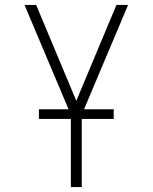

<svg xmlns="http://www.w3.org/2000/svg" viewBox="-20 -755 616 775"><path d="M266 0H310V-292L497 -735H450L288 -348L126 -735H79L266 -292ZM137 -275H439V-314H137Z"/></svg>

Font: Iosevka Sparkle Extralight
Style: Regular
Weight: 200
Designer: Belleve Invis
Foundry: Belleve Invis
Version: Version 4.5.0; ttfautohint (v1.8.3)